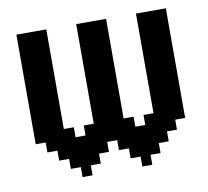

<svg xmlns="http://www.w3.org/2000/svg" viewBox="-67 -630 763 703"><g transform="rotate(-10 315.0 -278.0)"><path d="M111.1 -111.1H74.1V-148.1H37V-555.6H148.1V-185.2H185.2V-148.1H222.2V-185.2H259.3V-555.6H370.4V-185.2H407.4V-148.1H444.4V-185.2H481.5V-555.6H592.6V-148.1H555.6V-111.1H518.5V-74.1H481.5V-37H444.4V0H407.4V-37H370.4V-74.1H333.3V-111.1H296.3V-74.1H259.3V-37H222.2V0H185.2V-37H148.1V-74.1H111.1Z"/></g></svg>

Font: Jersey 15
Style: Regular
Weight: 400
Designer: Sarah Cadigan-Fried
Version: Version 1.001; ttfautohint (v1.8.4.7-5d5b)